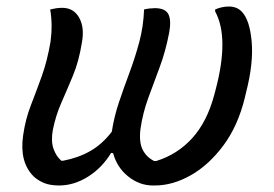

<svg xmlns="http://www.w3.org/2000/svg" viewBox="-20 -561 840 589"><path d="M134 -532Q142 -534 151.5 -535.5Q161 -537 171 -537Q206 -537 223 -506.5Q240 -476 231 -429Q222 -373 204 -329.5Q186 -286 168.5 -246.5Q151 -207 142 -162Q136 -128 144 -105Q152 -82 168 -68H174Q221 -77 257.5 -98Q294 -119 323 -157Q330 -203 345 -247.5Q360 -292 377 -337.5Q394 -383 407 -431Q420 -479 422 -532Q430 -534 439 -535Q448 -536 455 -536Q487 -536 496.5 -517.5Q506 -499 499 -461Q488 -403 469.5 -354Q451 -305 434.5 -259.5Q418 -214 411 -166Q406 -125 417.5 -102Q429 -79 453 -67H459Q524 -87 569.5 -137Q615 -187 637 -269L641 -284Q684 -445 640 -526V-532Q661 -541 682 -541Q706 -541 721 -526Q746 -501 752 -434Q758 -367 735 -278L731 -261Q710 -175 665.5 -115Q621 -55 565.5 -23.5Q510 8 455 8H449Q408 8 373.5 -19.5Q339 -47 327 -91L321 -92Q293 -46 250 -19Q207 8 161 8Q134 8 115.5 0.5Q97 -7 83 -20Q39 -64 51 -146Q58 -195 74.5 -237.5Q91 -280 108 -327Q125 -374 135 -433Q142 -485 134 -532Z"/></svg>

Font: Recursive Sn Csl St
Style: Italic
Weight: 400
Italic angle: -15°
Version: Version 1.079;hotconv 1.0.112;makeotfexe 2.5.65598; ttfautoh